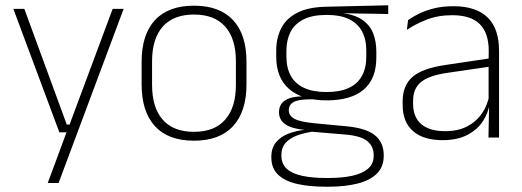

<svg xmlns="http://www.w3.org/2000/svg" viewBox="-20 -520 1975 726"><path d="M232.5 -49H260L239.5 -39.5L406 -486.5H447.5L201.5 172H160.5L237 -34.5L252.5 -19.5H204.5L30.5 -486.5H72Z M713.5 12Q616 12 565.8 -43Q515.5 -98 515.5 -201V-286.5Q515.5 -389.5 566 -444Q616.5 -498.5 713.5 -498.5Q810.5 -498.5 861.2 -444Q912 -389.5 912 -286.5V-201Q912 -98 861.2 -43Q810.5 12 713.5 12ZM713.5 -21.5Q790.5 -21.5 831.2 -67.2Q872 -113 872 -199.5V-288Q872 -374 831.5 -419.5Q791 -465 713.5 -465Q636 -465 595.5 -419.5Q555 -374 555 -288V-199.5Q555 -113 595.5 -67.2Q636 -21.5 713.5 -21.5Z M1215.5 -140.5Q1123.5 -140.5 1074 -182.8Q1024.5 -225 1024.5 -306V-328Q1024.5 -376.5 1043.5 -413.5Q1062.5 -450.5 1104 -471.8Q1145.5 -493 1212 -494.5L1448 -500V-467L1274.5 -470V-470.5Q1322 -464.5 1350.2 -444.8Q1378.5 -425 1390.8 -394.5Q1403 -364 1403 -325V-302Q1403 -222 1355.2 -181.2Q1307.5 -140.5 1215.5 -140.5ZM1212.5 153H1222Q1273 153 1311.2 144.8Q1349.5 136.5 1371.2 118.2Q1393 100 1393 69V67Q1393 32.5 1367.8 12.8Q1342.5 -7 1283 -11.5L1152 -22.5L1170.5 -23.5Q1133 -18.5 1104.5 -8.2Q1076 2 1060 20.2Q1044 38.5 1044 66.5V68Q1044 100.5 1065.2 119Q1086.5 137.5 1124.5 145.2Q1162.5 153 1212.5 153ZM1221.5 186H1211Q1149.5 186 1103.5 175.5Q1057.5 165 1031.8 140.8Q1006 116.5 1006 75V73Q1006 39.5 1023.8 18Q1041.5 -3.5 1071 -14.8Q1100.5 -26 1135.5 -29.5L1134.5 -28.5Q1082 -33.5 1058.5 -50.2Q1035 -67 1035 -95.5V-96Q1035 -114 1043.8 -127Q1052.5 -140 1072 -147.5Q1091.5 -155 1122.5 -155.5V-163L1190.5 -144L1152 -144.5Q1107 -144 1089.5 -133.8Q1072 -123.5 1072 -103.5V-103Q1072 -81.5 1094.8 -70Q1117.5 -58.5 1173.5 -53.5L1290 -42.5Q1365 -35.5 1398 -8.2Q1431 19 1431 66.5V69Q1431 111 1404.8 136.8Q1378.5 162.5 1331.5 174.2Q1284.5 186 1221.5 186ZM1215 -172Q1264.5 -172 1297.8 -187Q1331 -202 1348 -232Q1365 -262 1365 -305.5V-329.5Q1365 -372 1348.5 -402Q1332 -432 1299.2 -447.8Q1266.5 -463.5 1218 -463.5H1214Q1160.5 -463.5 1127 -446.2Q1093.5 -429 1078.2 -398.5Q1063 -368 1063 -328.5V-307Q1063 -262.5 1080 -232.5Q1097 -202.5 1130.8 -187.2Q1164.5 -172 1215 -172Z M1867 0H1827L1829.5 -125L1827.5 -131.5V-290L1828 -328Q1828 -394.5 1794.5 -428.5Q1761 -462.5 1690 -462.5Q1636 -462.5 1592.8 -445.5Q1549.5 -428.5 1518.5 -407L1523 -444Q1539.5 -456 1564.2 -468.2Q1589 -480.5 1621.5 -488.5Q1654 -496.5 1694.5 -496.5Q1739.5 -496.5 1772.2 -485Q1805 -473.5 1826 -451.8Q1847 -430 1857 -399Q1867 -368 1867 -328.5ZM1653.5 10Q1581 10 1541.8 -24.2Q1502.5 -58.5 1502.5 -124V-136.5Q1502.5 -197.5 1540.5 -229.8Q1578.5 -262 1665.5 -274.5L1837 -300L1839 -269L1671 -244.5Q1602.5 -234.5 1572.2 -210Q1542 -185.5 1542 -138.5V-128Q1542 -77 1573 -50.5Q1604 -24 1663.5 -24Q1712 -24 1746.8 -42.2Q1781.5 -60.5 1802.8 -91.8Q1824 -123 1830.5 -162L1841 -131H1832Q1827 -94 1806 -61.8Q1785 -29.5 1747 -9.8Q1709 10 1653.5 10Z"/></svg>

Font: Anek Kannada ExtraLight
Style: Regular
Weight: 250
Version: Version 1.003